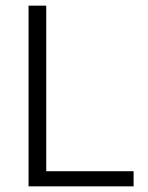

<svg xmlns="http://www.w3.org/2000/svg" viewBox="-20 -659 524 679"><path d="M143.5 0H81V-639H143.5ZM113.5 -53.5H452.5V0H113.5Z"/></svg>

Font: Anek Bangla Medium Light
Style: Regular
Weight: 300
Version: Version 1.003